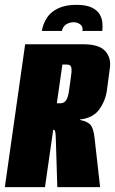

<svg xmlns="http://www.w3.org/2000/svg" viewBox="-30 -774 476 794"><path d="M286 -754Q326 -754 349 -743Q372 -732 382 -715Q392 -698 393.5 -679.5Q395 -661 393 -646H311Q314 -664 302 -673Q290 -682 274 -682Q258 -682 244 -673.5Q230 -665 226 -646H143Q148 -676 164 -700.5Q180 -725 210.5 -739.5Q241 -754 286 -754ZM-10 0 74 -591H314Q380 -591 405.5 -562.5Q431 -534 424 -490L412 -400Q406 -357 380.5 -321.5Q355 -286 301 -280V-278Q335 -271 346 -255.5Q357 -240 361 -204L384 0H207L201 -194Q201 -208 200 -217.5Q199 -227 197.5 -232Q196 -237 193 -237H190L156 0ZM205 -347H221Q234 -347 242.5 -358Q251 -369 255 -396L264 -461Q268 -488 264 -497.5Q260 -507 247 -507H228Z"/></svg>

Font: Alumni Sans Black
Style: Italic
Weight: 900
Italic angle: -8°
Version: Version 1.016